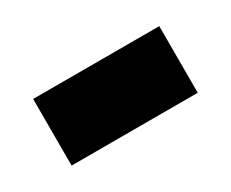

<svg xmlns="http://www.w3.org/2000/svg" viewBox="-39 -678 369 307"><g transform="rotate(-30 146.0 -524.5)"><path d="M29.3 -463.4V-586.4H262.2V-463.4Z"/></g></svg>

Font: Heebo ExtraBold
Style: Regular
Weight: 800
Designer: Oded Ezer
Foundry: Meir Sadan
Version: Version 2.001; ttfautohint (v1.5.14-ce02) -l 8 -r 50 -G 200 